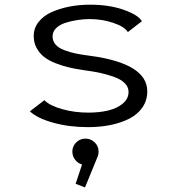

<svg xmlns="http://www.w3.org/2000/svg" viewBox="-20 -532 750 820"><path d="M356 11Q275.5 11 207.8 -7.8Q140 -26.5 107.5 -56.5L169.5 -104Q193 -80.5 245.8 -65.8Q298.5 -51 357.5 -51Q404 -51 441.8 -60Q479.5 -69 504.2 -89.5Q529 -110 529 -139.5Q529 -160 513.2 -176.2Q497.5 -192.5 468.8 -203Q440 -213.5 409.5 -220.2Q379 -227 340 -232Q304.5 -237 275.8 -243.8Q247 -250.5 217.5 -262Q188 -273.5 168.5 -288.8Q149 -304 136.5 -326.8Q124 -349.5 124 -378Q124 -412 145 -438.5Q166 -465 201 -480.5Q236 -496 277.5 -504Q319 -512 364.5 -512Q446.5 -512 508.2 -490.2Q570 -468.5 586 -441.5L526 -395Q511 -419 462.5 -434.8Q414 -450.5 364 -450.5Q337 -450.5 310.5 -446.5Q284 -442.5 259.2 -434.5Q234.5 -426.5 219.5 -411.5Q204.5 -396.5 204.5 -377Q204.5 -357 217 -342.2Q229.5 -327.5 253.5 -318.2Q277.5 -309 303.8 -303.5Q330 -298 366.5 -293.5Q609 -260.5 609 -142Q609 -103.5 588.5 -73.5Q568 -43.5 532.8 -25.5Q497.5 -7.5 452.5 1.8Q407.5 11 356 11ZM401 115Q401 130.5 394.5 143L343 268.5L303 253L330.5 170.5Q312.5 165.5 300.8 150.2Q289 135 289 115Q289 92.5 305.5 76.2Q322 60 345 60Q368 60 384.5 76.2Q401 92.5 401 115Z"/></svg>

Font: League Mono Light
Style: Regular
Weight: 300
Width: 6
Designer: Tyler Finck
Foundry: The League of Moveable Type / Tyler Finck
Version: Version 2.210